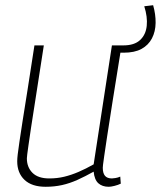

<svg xmlns="http://www.w3.org/2000/svg" viewBox="-20 -706 617 736"><path d="M155 10Q102 10 74 -16.5Q46 -43 46 -88Q46 -98 48 -115Q50 -132 54.5 -162.5Q59 -193 66.5 -241.5Q74 -290 85.5 -361Q97 -432 112 -532H148Q130 -415 118 -338.5Q106 -262 99 -216.5Q92 -171 89 -148Q86 -125 84.5 -115Q83 -105 83 -99Q83 -65 104.5 -43.5Q126 -22 169 -22Q199 -22 226 -28.5Q253 -35 281 -47Q309 -59 339 -76L409 -532H446Q425 -402 411.5 -317Q398 -232 390.5 -182Q383 -132 379.5 -108Q376 -84 375 -75Q374 -66 374 -63Q374 -42 382.5 -32Q391 -22 409 -22Q413 -22 422.5 -23.5Q432 -25 441 -29L443 -2Q433 3 419 6.5Q405 10 397 10Q372 10 357 -3.5Q342 -17 339 -48Q307 -30 277 -16.5Q247 -3 217.5 3.5Q188 10 155 10ZM433 -504 428 -532H453Q495 -532 517 -552.5Q539 -573 542.5 -607Q546 -641 533 -682L567 -686Q577 -651 576.5 -618Q576 -585 562.5 -559Q549 -533 522.5 -518.5Q496 -504 454 -504Z"/></svg>

Font: Georama ExtraCondensed Thin ExtraLight
Style: Italic
Weight: 250
Italic angle: -9°
Version: Version 1.001